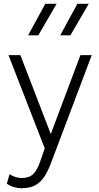

<svg xmlns="http://www.w3.org/2000/svg" viewBox="-20 -772 522 1017"><path d="M94 225Q75.5 225 56.8 220Q38 215 16 201L31 150Q46 161 63.2 166Q80.5 171 93 171Q135 171 156 149.8Q177 128.5 192 86L217 14L25 -480H88L249 -62L406 -480H466L250 92Q229.5 146 206.8 174.8Q184 203.5 156.5 214.2Q129 225 94 225ZM299 -585 390 -752H450L353 -585ZM129 -585 220 -752H280L183 -585Z"/></svg>

Font: Geologica Cursive Thin
Style: Regular
Weight: 250
Designer: Sindre Bremnes, Frode Helland
Foundry: Monokrom Skriftforlag AS
Version: Version 1.010;gftools[0.9.28]